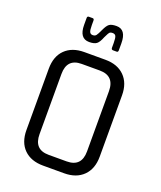

<svg xmlns="http://www.w3.org/2000/svg" viewBox="-151 -927 855 1022"><g transform="rotate(20 276.5 -416.0)"><path d="M222 -702Q166 -702 166 -779V-818Q166 -828 175 -828H196Q205 -828 205 -818V-792Q205 -763 210 -753Q215 -743 227.5 -743Q240 -743 246.5 -751Q253 -759 265.5 -786.5Q278 -814 290.5 -823Q303 -832 331 -832Q386 -832 386 -754V-715Q386 -704 378 -704H357Q347 -704 347 -715V-742Q347 -771 342 -780.5Q337 -790 324 -790Q311 -790 306 -784Q301 -778 295.5 -766Q290 -754 289 -753Q277 -722 263.5 -712Q250 -702 222 -702ZM225 -64H327Q411 -64 411 -151V-492Q411 -579 327 -579H225Q142 -579 142 -492V-151Q142 -64 225 -64ZM336 0H217Q148 0 108.5 -39Q69 -78 69 -148V-495Q69 -565 108.5 -604Q148 -643 217 -643H336Q405 -643 444.5 -603.5Q484 -564 484 -495V-148Q484 -79 444.5 -39.5Q405 0 336 0Z"/></g></svg>

Font: Rajdhani Medium
Style: Regular
Weight: 500
Designer: Satya Rajpurohit, Jyotish Sonowal
Foundry: Indian Type Foundry
Version: Version 1.201 February 1, 2022